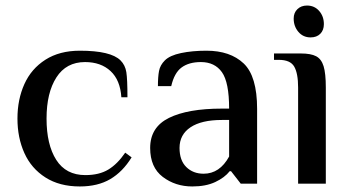

<svg xmlns="http://www.w3.org/2000/svg" viewBox="-20 -663 1262 693"><path d="M43 -235Q43 -304 68 -359.5Q93 -415 144 -447.5Q195 -480 268 -480Q380 -480 415 -445Q432 -428 436 -402.5Q440 -377 440 -312H418Q414 -374 379 -406.5Q344 -439 287 -439Q219 -439 183.5 -383.5Q148 -328 148 -235Q148 -141 183 -86Q218 -31 288 -31Q338 -31 371 -51Q404 -71 432 -112L455 -95Q423 -43 378 -16.5Q333 10 268 10Q195 10 144 -22.5Q93 -55 68 -110.5Q43 -166 43 -235Z M522 -129Q522 -204 590 -237.5Q658 -271 781 -271H807Q807 -366 781 -402.5Q755 -439 705 -439Q662 -439 635.5 -419.5Q609 -400 598 -352H550Q550 -386 554 -407Q558 -428 575 -445Q593 -463 633.5 -471.5Q674 -480 725 -480Q811 -480 859.5 -434Q908 -388 908 -270V0H849L814 -45H809Q791 -22 757 -6Q723 10 674 10Q613 10 567.5 -24.5Q522 -59 522 -129ZM807 -98V-230H781Q707 -230 667.5 -203.5Q628 -177 628 -129Q628 -84 652.5 -60Q677 -36 715 -36Q773 -36 807 -98Z M1040 -596Q1040 -617 1053.5 -630Q1067 -643 1088 -643Q1115 -643 1132 -623.5Q1149 -604 1149 -576Q1149 -554 1136 -541Q1123 -528 1101 -528Q1074 -528 1057 -548Q1040 -568 1040 -596ZM1056 -347Q1056 -398 1042 -422.5Q1028 -447 986 -447H969V-470H1066Q1102 -470 1121 -460Q1140 -450 1148 -424Q1156 -398 1156 -347V0H1056Z"/></svg>

Font: El Messiri Medium
Style: Regular
Weight: 500
Designer: Mohamed Gaber
Foundry: Kief Type Foundry
Version: Version 2.007